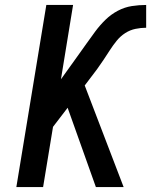

<svg xmlns="http://www.w3.org/2000/svg" viewBox="-20 -755 640 775"><path d="M46 0 167 -735H275L226 -435L292 -527Q310 -552 328 -577.5Q346 -603 364.5 -628Q383 -653 405.5 -675Q428 -697 455.5 -711.5Q483 -726 512 -730.5Q541 -735 570 -735V-643Q549 -643 527 -638.5Q505 -634 485.5 -621.5Q466 -609 451 -590.5Q436 -572 423.5 -552.5Q411 -533 398 -513.5Q385 -494 372 -476L322 -410L479 0H367L253 -320L194 -243L154 0Z"/></svg>

Font: Iosevka SmBd Ex Obl
Style: Regular
Weight: 600
Width: 7
Italic angle: -9°
Monospace: yes
Designer: Belleve Invis
Foundry: Belleve Invis
Version: Version 32.5.0; ttfautohint (v1.8.4)